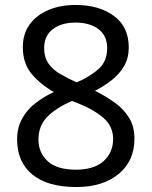

<svg xmlns="http://www.w3.org/2000/svg" viewBox="-20 -744 612 774"><path d="M285 -724Q379 -724 439 -680Q499 -636 499 -553Q499 -510 480.5 -478Q462 -446 431 -421.5Q400 -397 363 -378Q407 -356 443 -330Q479 -304 500.5 -269Q522 -234 522 -185Q522 -95 458 -42.5Q394 10 288 10Q172 10 110.5 -40.5Q49 -91 49 -182Q49 -230 69.5 -266.5Q90 -303 124 -329Q158 -355 197 -373Q144 -403 108 -445.5Q72 -488 72 -554Q72 -608 100 -646Q128 -684 176 -704Q224 -724 285 -724ZM284 -653Q228 -653 193 -626.5Q158 -600 158 -550Q158 -513 175.5 -488Q193 -463 223 -445.5Q253 -428 289 -412Q341 -434 376.5 -465Q412 -496 412 -550Q412 -600 377 -626.5Q342 -653 284 -653ZM135 -181Q135 -129 172 -94.5Q209 -60 286 -60Q359 -60 397.5 -94.5Q436 -129 436 -184Q436 -236 395 -270.5Q354 -305 286 -331L270 -337Q204 -308 169.5 -272Q135 -236 135 -181Z"/></svg>

Font: Noto Sans
Style: Regular
Weight: 400
Designer: Monotype Design Team
Foundry: Monotype Imaging Inc.
Version: Version 1.902